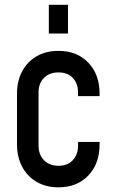

<svg xmlns="http://www.w3.org/2000/svg" viewBox="-20 -770 470 802"><path d="M224 12.5Q172.5 12.5 133.5 -10Q94.5 -32.5 72.8 -73Q51 -113.5 51 -167V-378.5Q51 -432 72.8 -472.5Q94.5 -513 133.5 -535.2Q172.5 -557.5 224 -557.5Q302 -557.5 349 -508.2Q396 -459 396 -378.5V-368.5H306V-383.5Q306 -421.5 284.2 -444.5Q262.5 -467.5 224 -467.5Q186 -467.5 163.5 -444.5Q141 -421.5 141 -383.5V-162Q141 -124.5 163.5 -101Q186 -77.5 224 -77.5Q262.5 -77.5 284.2 -101Q306 -124.5 306 -162V-177H396V-167Q396 -86.5 349 -37Q302 12.5 224 12.5ZM184 -630V-750H264V-630Z"/></svg>

Font: Mohave Light Medium
Style: Regular
Weight: 500
Version: Version 2.003